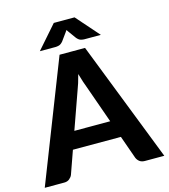

<svg xmlns="http://www.w3.org/2000/svg" viewBox="-139 -1015 981 1117"><g transform="rotate(-15 351.0 -456.5)"><path d="M0 0ZM711 0H594.5Q575 0 562.8 -9.2Q550.5 -18.5 544.5 -33L495.5 -171.5H206.5L157.5 -33Q152.5 -20.5 140 -10.2Q127.5 0 108.5 0H-9L274.5 -725.5H428ZM243 -275.5H459L380.5 -497.5Q373.5 -515 365.8 -538.5Q358 -562 350.5 -589Q343.5 -561.5 336 -537.8Q328.5 -514 321.5 -496.5ZM536.5 -775H436.5Q428.5 -775 416.8 -778Q405 -781 392.5 -795.5L358.5 -842.5L350.5 -854L342.5 -842.5L308.5 -795.5Q296 -781 284.2 -778Q272.5 -775 264.5 -775H169L290 -913H415Z"/></g></svg>

Font: Lato Heavy
Style: Regular
Weight: 800
Designer: Lukasz Dziedzic
Foundry: tyPoland Lukasz Dziedzic
Version: Version 2.007; 2014-02-27